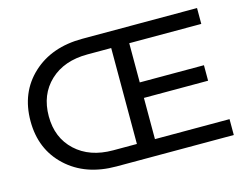

<svg xmlns="http://www.w3.org/2000/svg" viewBox="-96 -858 1318 1017"><g transform="rotate(-15 563.0 -350.0)"><path d="M660 -87H1069V0H426Q257 0 152.5 -97Q48 -194 48 -349Q48 -506 152.5 -603Q257 -700 426 -700H1055V-613H660V-398H1012V-313H660ZM431 -87H561V-613H431Q302 -613 225 -540.5Q148 -468 148 -349Q148 -231 225.5 -159Q303 -87 431 -87Z"/></g></svg>

Font: Montserrat
Style: Regular
Weight: 500
Designer: Julieta Ulanovsky
Foundry: Julieta Ulanovsky
Version: Version 7.200;PS 007.200;hotconv 1.0.88;makeotf.lib2.5.64775